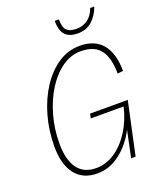

<svg xmlns="http://www.w3.org/2000/svg" viewBox="-167 -1014 933 1130"><g transform="rotate(-20 300.0 -449.0)"><path d="M246 16Q155 16 107.5 -45.5Q60 -107 60 -218Q60 -319 86 -410.5Q112 -502 158.5 -573Q205 -644 267 -685Q329 -726 402 -726Q497 -726 544.5 -667Q592 -608 592 -500L557 -496Q557 -594 519.5 -644Q482 -694 396 -694Q335 -694 280.5 -656Q226 -618 184 -552Q142 -486 118 -401.5Q94 -317 94 -224Q94 -124 133 -70Q172 -16 250 -16Q311 -16 366 -52.5Q421 -89 462.5 -153.5Q504 -218 524 -302H318L324 -330H560L489 0H461L496 -167Q454 -85 388 -34.5Q322 16 246 16ZM417 -798Q368 -798 341.5 -824.5Q315 -851 315 -914H341Q341 -863 360 -844.5Q379 -826 421 -826Q462 -826 492 -848.5Q522 -871 537 -914H563Q544 -862 508.5 -830Q473 -798 417 -798Z"/></g></svg>

Font: Geist Mono Thin
Style: Italic
Weight: 100
Italic angle: -12°
Monospace: yes
Designer: Basement.studio, Andrés Briganti, Mateo Zaragoza
Foundry: Basement.studio, Vercel, Andrés Briganti, Guido Ferreyra, Mateo Zaragoza
Version: Version 1.500; ttfautohint (v1.8.4.7-5d5b)